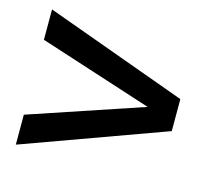

<svg xmlns="http://www.w3.org/2000/svg" viewBox="-78 -621 733 672"><g transform="rotate(15 288.5 -285.0)"><path d="M32 -40V-148.5L443.5 -287L32 -420V-530L547 -343V-227Z"/></g></svg>

Font: Overused Grotesk Medium
Style: Regular
Weight: 525
Version: Version 0.004